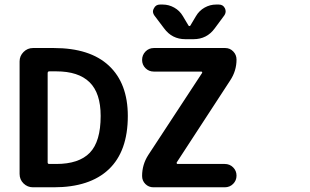

<svg xmlns="http://www.w3.org/2000/svg" viewBox="-20 -920 1335 828"><path d="M414.1 -419.9Q414.1 -518.6 366.2 -565.4Q318.4 -612.3 222.7 -612.3H192.4Q185.5 -612.3 185.5 -604.5V-219.7Q185.5 -212.9 192.4 -212.9H222.7Q320.3 -212.9 367.2 -261.2Q414.1 -309.6 414.1 -419.9ZM211.9 -112.3H122.1Q98.6 -112.3 81.5 -128.9Q64.5 -145.5 64.5 -169.9V-655.3Q64.5 -678.7 81.5 -695.8Q98.6 -712.9 122.1 -712.9H211.9Q368.2 -712.9 449.7 -636.7Q531.2 -560.5 531.2 -419.9Q531.2 -267.6 449.2 -189.9Q367.2 -112.3 211.9 -112.3ZM643.6 -712.9H951.2Q971.7 -712.9 985.8 -698.2Q1000 -683.6 1000 -663.1Q1000 -614.3 972.7 -573.2L742.2 -219.7Q741.2 -217.8 742.2 -215.3Q743.2 -212.9 745.1 -212.9H949.2Q970.7 -212.9 985.4 -198.2Q1000 -183.6 1000 -162.6Q1000 -141.6 985.4 -127Q970.7 -112.3 949.2 -112.3H641.6Q621.1 -112.3 606.9 -126.5Q592.8 -140.6 592.8 -161.1Q592.8 -210 619.1 -251L851.6 -605.5Q852.5 -607.4 851.6 -609.4Q850.6 -611.3 847.7 -611.3H643.6Q622.1 -611.3 607.4 -626Q592.8 -640.6 592.8 -661.6Q592.8 -682.6 607.4 -697.8Q622.1 -712.9 643.6 -712.9ZM793 -809.6Q794.9 -807.6 797.4 -807.6Q799.8 -807.6 800.8 -809.6L825.2 -850.6Q838.9 -874 862.3 -887.2Q885.7 -900.4 912.1 -900.4H923.8Q942.4 -900.4 950.2 -883.8Q953.1 -877 953.1 -871.1Q953.1 -862.3 947.3 -853.5L906.2 -797.9Q872.1 -751 814.5 -751H779.3Q721.7 -751 687.5 -797.9L645.5 -853.5Q639.6 -862.3 639.6 -871.1Q639.6 -877 643.6 -883.8Q651.4 -900.4 669.9 -900.4H681.6Q708 -900.4 731.4 -887.2Q754.9 -874 768.6 -850.6Z"/></svg>

Font: Gen Jyuu Gothic P Bold
Style: Bold
Weight: 700
Designer: [Source Han Sans]
Ryoko NISHIZUKA  (kana & ideographs); Paul D. Hunt (Latin, Greek & Cyrillic); Wenlong ZHANG  (bopomofo
Version: Version 1.002.20150607